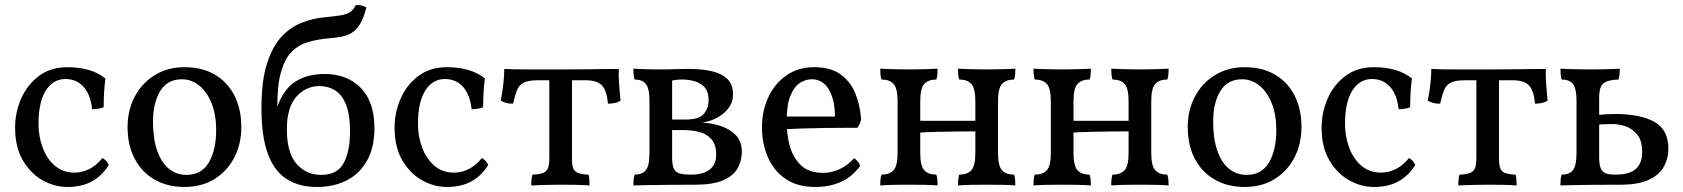

<svg xmlns="http://www.w3.org/2000/svg" viewBox="-20 -734 6690 763"><path d="M412 -78Q385 -35 345 -13Q305 9 248 9Q197 9 149.5 -17.5Q102 -44 71 -96.5Q40 -149 40 -227Q40 -287 64 -342Q88 -397 134.5 -432Q181 -467 248 -467Q294 -467 332.5 -456Q371 -445 399 -422Q395 -393 393.5 -365Q392 -337 392 -308Q384 -304 370.5 -302Q357 -300 346 -300Q340 -358 312 -389Q284 -420 240 -420Q191 -420 162 -374Q133 -328 133 -242Q133 -192 149.5 -147.5Q166 -103 198 -75.5Q230 -48 276 -48Q308 -48 336.5 -63Q365 -78 387 -106Q395 -102 402 -94.5Q409 -87 412 -78Z M713 9Q645 9 594 -20.5Q543 -50 515 -103.5Q487 -157 487 -229Q487 -297 516 -351Q545 -405 596 -436Q647 -467 713 -467Q784 -467 834.5 -437Q885 -407 912 -353.5Q939 -300 939 -229Q939 -161 910.5 -107Q882 -53 831.5 -22Q781 9 713 9ZM721 -39Q781 -39 810 -88.5Q839 -138 839 -217Q839 -279 820.5 -324.5Q802 -370 771 -394.5Q740 -419 703 -419Q645 -419 616.5 -372Q588 -325 588 -250Q588 -183 604.5 -135.5Q621 -88 651 -63.5Q681 -39 721 -39Z M1239 9Q1168 9 1118.5 -23Q1069 -55 1044 -124Q1019 -193 1019 -304Q1019 -414 1041.5 -483Q1064 -552 1100.5 -590Q1137 -628 1181 -644.5Q1225 -661 1267 -665Q1309 -669 1333.5 -673Q1358 -677 1371.5 -686Q1385 -695 1393 -713Q1405 -715 1416 -712.5Q1427 -710 1436 -704Q1425 -662 1410.5 -638Q1396 -614 1377 -603Q1358 -592 1336 -588Q1314 -584 1288 -582Q1243 -578 1205 -567Q1167 -556 1139.5 -528.5Q1112 -501 1097 -449Q1082 -397 1082 -310Q1108 -381 1155 -410.5Q1202 -440 1270 -440Q1360 -440 1414 -384.5Q1468 -329 1468 -225Q1468 -150 1439.5 -97.5Q1411 -45 1359.5 -18Q1308 9 1239 9ZM1256 -39Q1321 -39 1346 -86.5Q1371 -134 1371 -210Q1371 -279 1355 -318.5Q1339 -358 1311.5 -375Q1284 -392 1249 -392Q1196 -392 1158 -350Q1120 -308 1120 -220Q1120 -127 1158.5 -83Q1197 -39 1256 -39Z M1920 -78Q1893 -35 1853 -13Q1813 9 1756 9Q1705 9 1657.5 -17.5Q1610 -44 1579 -96.5Q1548 -149 1548 -227Q1548 -287 1572 -342Q1596 -397 1642.5 -432Q1689 -467 1756 -467Q1802 -467 1840.5 -456Q1879 -445 1907 -422Q1903 -393 1901.5 -365Q1900 -337 1900 -308Q1892 -304 1878.5 -302Q1865 -300 1854 -300Q1848 -358 1820 -389Q1792 -420 1748 -420Q1699 -420 1670 -374Q1641 -328 1641 -242Q1641 -192 1657.5 -147.5Q1674 -103 1706 -75.5Q1738 -48 1784 -48Q1816 -48 1844.5 -63Q1873 -78 1895 -106Q1903 -102 1910 -94.5Q1917 -87 1920 -78Z M2091 3Q2091 -8 2092 -19.5Q2093 -31 2096 -40Q2123 -41 2137.5 -46.5Q2152 -52 2157.5 -65.5Q2163 -79 2163 -105V-438H2253V-105Q2253 -79 2258 -65.5Q2263 -52 2277.5 -46.5Q2292 -41 2319 -40Q2321 -32 2322 -20Q2323 -8 2323 3Q2298 1 2268.5 0.5Q2239 0 2210 0Q2190 0 2168 0.5Q2146 1 2126 1.5Q2106 2 2091 3ZM2019 -322Q2004 -322 1993.5 -324.5Q1983 -327 1970 -334Q1977 -370 1980.5 -402.5Q1984 -435 1984 -460Q2004 -459 2028.5 -458.5Q2053 -458 2081.5 -458Q2110 -458 2142.5 -458Q2175 -458 2211 -458Q2258 -458 2300 -458.5Q2342 -459 2378 -459.5Q2414 -460 2439 -460Q2438 -435 2440 -404.5Q2442 -374 2446 -334Q2435 -327 2422.5 -324.5Q2410 -322 2396 -322Q2392 -372 2373 -393.5Q2354 -415 2308 -415H2116Q2079 -415 2060.5 -405Q2042 -395 2034 -374.5Q2026 -354 2019 -322Z M2497 3Q2497 -11 2498 -21Q2499 -31 2502 -40Q2532 -40 2546.5 -57.5Q2561 -75 2561 -127V-331Q2561 -383 2546.5 -400.5Q2532 -418 2502 -418Q2499 -427 2498 -437.5Q2497 -448 2497 -461Q2519 -460 2546 -459Q2573 -458 2593 -458Q2613 -458 2635.5 -458.5Q2658 -459 2679.5 -459.5Q2701 -460 2717 -460Q2772 -460 2811 -450.5Q2850 -441 2871.5 -419Q2893 -397 2893 -359Q2893 -316 2857 -285Q2821 -254 2770 -247Q2809 -245 2845 -233Q2881 -221 2904.5 -196.5Q2928 -172 2928 -130Q2928 -95 2911 -65Q2894 -35 2853.5 -17.5Q2813 0 2742 0Q2689 0 2642 0.5Q2595 1 2558 1.5Q2521 2 2497 3ZM2726 -40Q2774 -40 2800 -60Q2826 -80 2826 -120Q2826 -160 2807 -181Q2788 -202 2759 -209.5Q2730 -217 2698 -217H2639V-259H2705Q2759 -259 2777.5 -282Q2796 -305 2796 -336Q2796 -369 2780.5 -386.5Q2765 -404 2741 -411Q2717 -418 2691 -418Q2676 -418 2665 -416.5Q2654 -415 2639 -411L2651 -435V-107Q2651 -79 2657.5 -64.5Q2664 -50 2680.5 -45Q2697 -40 2726 -40Z M3220 9Q3149 9 3102 -23Q3055 -55 3031.5 -109.5Q3008 -164 3008 -229Q3008 -293 3033 -347Q3058 -401 3104.5 -434Q3151 -467 3215 -467Q3280 -467 3319.5 -439Q3359 -411 3378.5 -364Q3398 -317 3402 -260Q3398 -240 3387 -226Q3370 -226 3336 -226Q3302 -226 3259 -225.5Q3216 -225 3171 -223.5Q3126 -222 3086 -220V-271H3298Q3298 -337 3274 -378Q3250 -419 3206 -419Q3182 -419 3159 -404.5Q3136 -390 3121 -353.5Q3106 -317 3106 -250Q3106 -201 3118.5 -154.5Q3131 -108 3162.5 -77.5Q3194 -47 3252 -47Q3285 -47 3317 -62Q3349 -77 3374 -105Q3382 -101 3389.5 -91.5Q3397 -82 3398 -74Q3364 -29 3319.5 -10Q3275 9 3220 9Z M3787 3Q3787 -11 3788 -21Q3789 -31 3792 -40Q3824 -40 3840 -57.5Q3856 -75 3856 -127V-331Q3856 -383 3840 -400.5Q3824 -418 3792 -418Q3789 -427 3788 -437.5Q3787 -448 3787 -461Q3810 -460 3839.5 -459Q3869 -458 3901 -458Q3933 -458 3963 -459Q3993 -460 4015 -461Q4015 -448 4014 -437.5Q4013 -427 4010 -418Q3978 -418 3962 -400.5Q3946 -383 3946 -331V-127Q3946 -75 3962 -57.5Q3978 -40 4010 -40Q4013 -31 4014 -21Q4015 -11 4015 3Q3993 1 3963 0.5Q3933 0 3901 0Q3869 0 3839.5 0.5Q3810 1 3787 3ZM3478 3Q3478 -11 3479 -21Q3480 -31 3483 -40Q3515 -40 3531 -57.5Q3547 -75 3547 -127V-331Q3547 -383 3531 -400.5Q3515 -418 3483 -418Q3480 -427 3479 -437.5Q3478 -448 3478 -461Q3501 -460 3530.5 -459Q3560 -458 3592 -458Q3624 -458 3654 -459Q3684 -460 3706 -461Q3706 -448 3705 -437.5Q3704 -427 3701 -418Q3669 -418 3653 -400.5Q3637 -383 3637 -331V-127Q3637 -75 3653 -57.5Q3669 -40 3701 -40Q3704 -31 3705 -21Q3706 -11 3706 3Q3684 1 3654 0.5Q3624 0 3592 0Q3560 0 3530.5 0.5Q3501 1 3478 3ZM3632 -207V-254H3860V-212Q3831 -212 3788.5 -211.5Q3746 -211 3703.5 -210Q3661 -209 3632 -207Z M4396 3Q4396 -11 4397 -21Q4398 -31 4401 -40Q4433 -40 4449 -57.5Q4465 -75 4465 -127V-331Q4465 -383 4449 -400.5Q4433 -418 4401 -418Q4398 -427 4397 -437.5Q4396 -448 4396 -461Q4419 -460 4448.5 -459Q4478 -458 4510 -458Q4542 -458 4572 -459Q4602 -460 4624 -461Q4624 -448 4623 -437.5Q4622 -427 4619 -418Q4587 -418 4571 -400.5Q4555 -383 4555 -331V-127Q4555 -75 4571 -57.5Q4587 -40 4619 -40Q4622 -31 4623 -21Q4624 -11 4624 3Q4602 1 4572 0.5Q4542 0 4510 0Q4478 0 4448.5 0.5Q4419 1 4396 3ZM4087 3Q4087 -11 4088 -21Q4089 -31 4092 -40Q4124 -40 4140 -57.5Q4156 -75 4156 -127V-331Q4156 -383 4140 -400.5Q4124 -418 4092 -418Q4089 -427 4088 -437.5Q4087 -448 4087 -461Q4110 -460 4139.5 -459Q4169 -458 4201 -458Q4233 -458 4263 -459Q4293 -460 4315 -461Q4315 -448 4314 -437.5Q4313 -427 4310 -418Q4278 -418 4262 -400.5Q4246 -383 4246 -331V-127Q4246 -75 4262 -57.5Q4278 -40 4310 -40Q4313 -31 4314 -21Q4315 -11 4315 3Q4293 1 4263 0.5Q4233 0 4201 0Q4169 0 4139.5 0.5Q4110 1 4087 3ZM4241 -207V-254H4469V-212Q4440 -212 4397.5 -211.5Q4355 -211 4312.5 -210Q4270 -209 4241 -207Z M4926 9Q4858 9 4807 -20.5Q4756 -50 4728 -103.5Q4700 -157 4700 -229Q4700 -297 4729 -351Q4758 -405 4809 -436Q4860 -467 4926 -467Q4997 -467 5047.5 -437Q5098 -407 5125 -353.5Q5152 -300 5152 -229Q5152 -161 5123.5 -107Q5095 -53 5044.5 -22Q4994 9 4926 9ZM4934 -39Q4994 -39 5023 -88.5Q5052 -138 5052 -217Q5052 -279 5033.5 -324.5Q5015 -370 4984 -394.5Q4953 -419 4916 -419Q4858 -419 4829.5 -372Q4801 -325 4801 -250Q4801 -183 4817.5 -135.5Q4834 -88 4864 -63.5Q4894 -39 4934 -39Z M5604 -78Q5577 -35 5537 -13Q5497 9 5440 9Q5389 9 5341.5 -17.5Q5294 -44 5263 -96.5Q5232 -149 5232 -227Q5232 -287 5256 -342Q5280 -397 5326.5 -432Q5373 -467 5440 -467Q5486 -467 5524.5 -456Q5563 -445 5591 -422Q5587 -393 5585.5 -365Q5584 -337 5584 -308Q5576 -304 5562.5 -302Q5549 -300 5538 -300Q5532 -358 5504 -389Q5476 -420 5432 -420Q5383 -420 5354 -374Q5325 -328 5325 -242Q5325 -192 5341.5 -147.5Q5358 -103 5390 -75.5Q5422 -48 5468 -48Q5500 -48 5528.5 -63Q5557 -78 5579 -106Q5587 -102 5594 -94.5Q5601 -87 5604 -78Z M5775 3Q5775 -8 5776 -19.5Q5777 -31 5780 -40Q5807 -41 5821.5 -46.5Q5836 -52 5841.5 -65.5Q5847 -79 5847 -105V-438H5937V-105Q5937 -79 5942 -65.5Q5947 -52 5961.5 -46.5Q5976 -41 6003 -40Q6005 -32 6006 -20Q6007 -8 6007 3Q5982 1 5952.5 0.5Q5923 0 5894 0Q5874 0 5852 0.5Q5830 1 5810 1.5Q5790 2 5775 3ZM5703 -322Q5688 -322 5677.5 -324.5Q5667 -327 5654 -334Q5661 -370 5664.5 -402.5Q5668 -435 5668 -460Q5688 -459 5712.5 -458.5Q5737 -458 5765.5 -458Q5794 -458 5826.5 -458Q5859 -458 5895 -458Q5942 -458 5984 -458.5Q6026 -459 6062 -459.5Q6098 -460 6123 -460Q6122 -435 6124 -404.5Q6126 -374 6130 -334Q6119 -327 6106.5 -324.5Q6094 -322 6080 -322Q6076 -372 6057 -393.5Q6038 -415 5992 -415H5800Q5763 -415 5744.5 -405Q5726 -395 5718 -374.5Q5710 -354 5703 -322Z M6181 3Q6181 -11 6182 -21Q6183 -31 6186 -40Q6216 -40 6230.5 -57.5Q6245 -75 6245 -127V-331Q6245 -383 6230.5 -400.5Q6216 -418 6186 -418Q6183 -427 6182 -437.5Q6181 -448 6181 -461Q6203 -460 6232.5 -459Q6262 -458 6298 -458Q6322 -458 6344 -458.5Q6366 -459 6385 -459.5Q6404 -460 6417 -461Q6417 -450 6416 -438Q6415 -426 6412 -418Q6371 -417 6353 -403.5Q6335 -390 6335 -346V-107Q6335 -81 6341 -66Q6347 -51 6361 -45.5Q6375 -40 6400 -40Q6456 -40 6481 -63Q6506 -86 6506 -130Q6506 -175 6486.5 -199Q6467 -223 6440 -232Q6413 -241 6390 -241Q6382 -241 6361 -240.5Q6340 -240 6325 -238V-277Q6344 -279 6362.5 -280Q6381 -281 6397 -281Q6498 -281 6554 -250Q6610 -219 6610 -144Q6610 -103 6591 -70Q6572 -37 6530 -18.5Q6488 0 6420 0Q6351 0 6307 0.5Q6263 1 6234 1.5Q6205 2 6181 3Z"/></svg>

Font: Vollkorn
Style: Regular
Weight: 400
Designer: Friedrich Althausen
Foundry: Friedrich Althausen
Version: Version 5.001